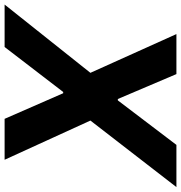

<svg xmlns="http://www.w3.org/2000/svg" viewBox="-30 -770 768 813"><g transform="rotate(90 353.5 -364.0)"><path d="M261.2 -727.5 366.7 -479.5H372.6L561 -727.5H739.7L458 -363.3L624 0H450.7L342.3 -248H336.9L146.5 0H-33.2L255.9 -363.3L91.8 -727.5Z"/></g></svg>

Font: Inter Tight
Style: Bold Italic
Weight: 700
Italic angle: -9.39999°
Designer: Rasmus Andersson
Foundry: rsms
Version: Version 3.004